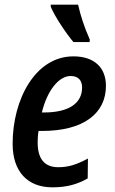

<svg xmlns="http://www.w3.org/2000/svg" viewBox="-20 -791 490 821"><path d="M294 -611H363L364 -622C341 -673 324 -725 314 -771H197V-762C215 -719 263 -648 294 -611ZM204 10C264 10 309 -2 355 -28L356 -113C307 -87 273 -76 229 -76C170 -76 141 -112 141 -182C141 -198 142 -215 145 -231H159C339 -231 433 -307 433 -424C433 -503 382 -550 294 -550C131 -550 34 -366 34 -176C34 -57 98 10 204 10ZM159 -310C182 -405 232 -466 282 -466C315 -466 331 -447 331 -417C331 -350 276 -310 167 -310Z"/></svg>

Font: Noto Sans Display SemiCondensed Medium
Style: Italic
Weight: 500
Width: 4
Italic angle: -12°
Designer: Monotype Design Team
Foundry: Monotype Imaging Inc.
Version: Version 1.900